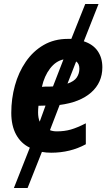

<svg xmlns="http://www.w3.org/2000/svg" viewBox="-20 -748 548 953"><path d="M128 -15Q84 -36 60 -80Q36 -124 36 -188Q36 -258 54 -323.5Q72 -389 108 -441.5Q144 -494 196.5 -524.5Q249 -555 317 -555Q321 -555 325.5 -555Q330 -555 334 -555L403 -728H469L396 -543Q442 -528 465 -494.5Q488 -461 488 -414Q488 -338 432.5 -289Q377 -240 276 -227L228 -102Q242 -96 262 -96Q300 -96 331.5 -105Q363 -114 406 -136V-32Q329 10 234 10Q222 10 210 9Q198 8 188 6L117 185H49ZM203 -318Q214 -318 224 -318Q234 -318 243 -319L295 -453Q257 -445 228.5 -408Q200 -371 188 -317ZM315 -333Q348 -344 361 -363.5Q374 -383 374 -407Q374 -432 358 -443ZM177 -144 206 -224 171 -223Q169 -206 169 -190Q169 -164 177 -144Z"/></svg>

Font: Noto Sans SemiCondensed
Style: Bold Italic
Weight: 700
Width: 4
Italic angle: -12°
Designer: Monotype Design Team
Foundry: Monotype Imaging Inc.
Version: Version 2.013; ttfautohint (v1.8.4.7-5d5b)